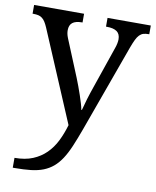

<svg xmlns="http://www.w3.org/2000/svg" viewBox="-86 -602 738 909"><g transform="rotate(10 282.5 -148.0)"><path d="M564.9 -536.1V-494.1H562Q547.4 -494.1 536.9 -491Q526.4 -487.8 517.8 -479Q509.3 -470.2 502 -455.1Q494.6 -439.9 485.8 -416L334 3.9Q316.4 52.2 300.8 88.9Q285.2 125.5 268.1 151.6Q251 177.7 230.7 194.8Q210.4 211.9 184.6 222.2Q158.7 232.4 125 236.3Q91.3 240.2 46.9 240.2H38.1V192.9Q88.9 192.9 125.5 177.7Q162.1 162.6 188.7 136.2Q215.3 109.9 233.2 74Q251 38.1 263.2 -3.9L78.1 -440.9Q71.3 -456.5 64.9 -466.6Q58.6 -476.6 50.5 -482.9Q42.5 -489.3 32 -491.7Q21.5 -494.1 6.8 -494.1H3.9V-536.1H244.1V-494.1H241.2Q210.9 -494.1 196 -482.4Q181.2 -470.7 181.2 -445.8Q181.2 -437.5 182.9 -429Q184.6 -420.4 189 -409.2L262.2 -231Q269 -213.9 276.6 -193.6Q284.2 -173.3 290.8 -153.6Q297.4 -133.8 302.7 -116.2Q308.1 -98.6 310.1 -85.9H313Q318.4 -107.9 327.9 -139.4Q337.4 -170.9 350.1 -207L417 -401.9Q421.4 -414.1 423.6 -425.3Q425.8 -436.5 425.8 -444.8Q425.8 -470.7 409.4 -482.4Q393.1 -494.1 359.9 -494.1H356.9V-536.1Z"/></g></svg>

Font: Sahl Naskh
Style: Regular
Weight: 400
Designer: Pascal Zoghbi
Version: Version 1.001